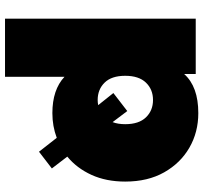

<svg xmlns="http://www.w3.org/2000/svg" viewBox="-42 -554 791 746"><g transform="rotate(90 353.0 -181.5)"><path d="M420 10Q329 10 279 -37V194H53V-547H268V-502Q317 -557 420 -557Q494 -557 554 -522.5Q614 -488 650 -424.5Q686 -361 686 -273Q686 -199 660 -142Q634 -85 589 -48L635 12L570 62L516 -7Q471 10 420 10ZM369 -166Q379 -166 389 -168L342 -227L412 -281L455 -224Q463 -245 463 -273Q463 -326 436.5 -353.5Q410 -381 369 -381Q328 -381 301.5 -353.5Q275 -326 275 -273Q275 -220 301.5 -193Q328 -166 369 -166Z"/></g></svg>

Font: Montserrat Black
Style: Regular
Weight: 900
Designer: Julieta Ulanovsky
Foundry: Julieta Ulanovsky
Version: Version 9.000; ttfautohint (v1.8.4.7-5d5b)